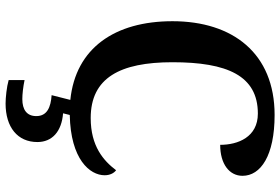

<svg xmlns="http://www.w3.org/2000/svg" viewBox="-178 -586 1004 688"><g transform="rotate(90 324.0 -242.0)"><path d="M351 240C436 240 489 197 489 126C489 73 451 39 386 34L392 10C551 7 608 -62 608 -115C608 -133 601 -148 590 -156C556 -111 504 -65 403 -65C259 -65 203 -170 203 -358C203 -554 251 -664 387 -664C471 -664 499 -593 499 -529C568 -529 610 -562 610 -609C610 -674 538 -724 392 -724C171 -724 56 -574 56 -358C56 -152 152 -11 338 8L321 75C364 78 396 91 396 130C396 164 373 180 335 180C317 180 291 177 267 172V229C291 236 330 240 351 240Z"/></g></svg>

Font: Noto Serif Georgian SemiBold
Style: Regular
Weight: 600
Designer: Monotype Design Team, Akaki Razmadze
Foundry: Google LLC
Version: Version 2.003